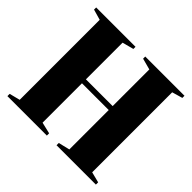

<svg xmlns="http://www.w3.org/2000/svg" viewBox="-176 -940 1137 1137"><g transform="rotate(45 392.5 -371.5)"><path d="M89 -36V-706L22.5 -725V-743H352V-725L280.5 -706V-399H504.5V-706L433.5 -725V-743H762V-725L696 -706V-36L763 -19V0H433.5V-19L504.5 -36V-366H280.5V-36L352.5 -19V0H22V-19Z"/></g></svg>

Font: Merriweather 144pt Black
Style: Regular
Weight: 900
Version: Version 2.100